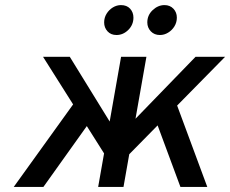

<svg xmlns="http://www.w3.org/2000/svg" viewBox="-20 -734 904 754"><path d="M414 -91.5 149 -511H254L431.5 -223ZM445 -85 462.5 -216.5 748 -511H864ZM34 0 302 -372.5 358.5 -291.5 150.5 0ZM365.5 0 455.5 -511H555L465 0ZM688.5 0 580.5 -291.5 656 -372.5 794 0ZM608 -596.5Q586 -596.5 572.2 -611Q558.5 -625.5 558.5 -646Q558.5 -674.5 579.5 -694.2Q600.5 -714 626 -714Q647.5 -714 661 -699.8Q674.5 -685.5 674.5 -665Q674.5 -646 665 -630.5Q655.5 -615 640.2 -605.8Q625 -596.5 608 -596.5ZM437.5 -596.5Q415.5 -596.5 402.2 -611Q389 -625.5 389 -646Q389 -664.5 398.5 -680Q408 -695.5 423.2 -704.8Q438.5 -714 455 -714Q478 -714 491 -699.8Q504 -685.5 504 -665Q504 -636.5 483.8 -616.5Q463.5 -596.5 437.5 -596.5Z"/></svg>

Font: Overpass Medium
Style: Italic
Weight: 500
Italic angle: -10°
Designer: Delve Withrington, Dave Bailey, Thomas Jockin
Foundry: Delve Fonts LLC
Version: Version 4.000